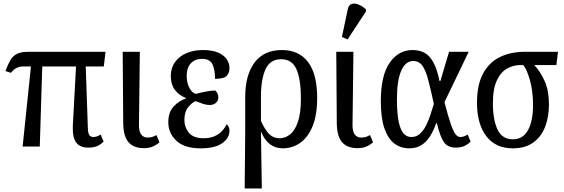

<svg xmlns="http://www.w3.org/2000/svg" viewBox="-20 -829 3190 1086"><path d="M108 0 155 -453H108Q92 -453 74.5 -445Q57 -437 42 -417L11 -427Q24 -463 38 -487.5Q52 -512 75.5 -524Q99 -536 139 -536H577L567 -453H465L477 -102Q478 -75 485.5 -64.5Q493 -54 508 -54Q528 -54 549 -68L566 -28Q544 -7 524 -0.5Q504 6 479 6Q432 6 410.5 -23.5Q389 -53 392 -119L410 -453H219L205 0Z M795 9Q736 9 707 -24.5Q678 -58 677 -131L674 -536H771L766 -126Q765 -87 778 -69Q791 -51 815 -51Q831 -51 841.5 -54.5Q852 -58 865 -65L882 -24Q865 -9 844 0Q823 9 795 9Z M1115 10Q1023 10 977.5 -33Q932 -76 932 -137Q932 -194 961.5 -226Q991 -258 1031 -272V-275Q992 -290 969 -321Q946 -352 946 -398Q946 -445 970.5 -478.5Q995 -512 1036 -529Q1077 -546 1128 -546Q1182 -546 1215 -531Q1248 -516 1263 -493Q1278 -470 1278 -445Q1278 -415 1261.5 -399Q1245 -383 1196 -383Q1197 -431 1182.5 -463.5Q1168 -496 1123 -496Q1082 -496 1059 -470.5Q1036 -445 1036 -399Q1036 -360 1051.5 -331.5Q1067 -303 1088 -298Q1118 -306 1146.5 -311.5Q1175 -317 1197 -317Q1204 -312 1209.5 -302Q1215 -292 1215 -278Q1215 -259 1201 -247Q1187 -235 1165 -235Q1150 -235 1130.5 -241Q1111 -247 1085 -257Q1064 -247 1043.5 -221.5Q1023 -196 1023 -150Q1023 -109 1048.5 -78Q1074 -47 1133 -47Q1177 -47 1209.5 -66.5Q1242 -86 1262 -126Q1268 -122 1273 -112.5Q1278 -103 1278 -89Q1278 -48 1237 -19Q1196 10 1115 10Z M1364 237 1367 -79V-280Q1367 -405 1420 -475.5Q1473 -546 1575 -546Q1671 -546 1722.5 -478Q1774 -410 1774 -275Q1774 -178 1748 -115Q1722 -52 1678 -21Q1634 10 1579 10Q1539 10 1508 -12.5Q1477 -35 1458 -82H1456L1461 237ZM1562 -47Q1593 -47 1620.5 -68.5Q1648 -90 1665 -139.5Q1682 -189 1682 -272Q1682 -380 1657 -437Q1632 -494 1570 -494Q1508 -494 1482 -437.5Q1456 -381 1456 -281V-145Q1478 -96 1502 -71.5Q1526 -47 1562 -47Z M2003 9Q1944 9 1915 -24.5Q1886 -58 1885 -131L1882 -536H1979L1974 -126Q1973 -87 1986 -69Q1999 -51 2023 -51Q2039 -51 2049.5 -54.5Q2060 -58 2073 -65L2090 -24Q2073 -9 2052 0Q2031 9 2003 9ZM1946 -606 1914 -620 1947 -776Q1952 -802 1970 -807Q1988 -812 2010 -802.5Q2032 -793 2050 -776V-764Z M2295 10Q2247 10 2211 -17Q2175 -44 2154.5 -102.5Q2134 -161 2134 -257Q2134 -402 2184 -474Q2234 -546 2314 -546Q2351 -546 2380 -531Q2409 -516 2430.5 -477.5Q2452 -439 2466 -371H2471L2520 -536H2631L2494 -251Q2516 -166 2531 -124Q2546 -82 2558 -68Q2570 -54 2584 -54Q2603 -54 2625 -68L2642 -28Q2626 -12 2606 -3Q2586 6 2558 6Q2512 6 2490.5 -25.5Q2469 -57 2451 -132H2447Q2434 -94 2414.5 -61.5Q2395 -29 2365.5 -9.5Q2336 10 2295 10ZM2307 -54Q2335 -54 2355 -72Q2375 -90 2389.5 -118.5Q2404 -147 2414.5 -179.5Q2425 -212 2434 -241Q2416 -324 2402 -377.5Q2388 -431 2369 -457.5Q2350 -484 2317 -484Q2274 -484 2249.5 -429Q2225 -374 2225 -266Q2225 -160 2244.5 -107Q2264 -54 2307 -54Z M2880 10Q2783 10 2730.5 -59Q2678 -128 2678 -247Q2678 -350 2712.5 -413.5Q2747 -477 2808 -506.5Q2869 -536 2948 -536H3136L3127 -461H3002Q3037 -424 3061 -370Q3085 -316 3085 -238Q3085 -168 3063.5 -112Q3042 -56 2996.5 -23Q2951 10 2880 10ZM2882 -41Q2937 -41 2966 -92Q2995 -143 2995 -235Q2995 -313 2977.5 -375Q2960 -437 2940 -461H2922Q2885 -461 2849.5 -442Q2814 -423 2791 -375.5Q2768 -328 2768 -244Q2768 -152 2794 -96.5Q2820 -41 2882 -41Z"/></svg>

Font: Noto Serif Condensed
Style: Regular
Weight: 400
Width: 3
Designer: Monotype Design Team
Foundry: Monotype Imaging Inc.
Version: Version 2.013; ttfautohint (v1.8.4.7-5d5b)